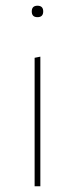

<svg xmlns="http://www.w3.org/2000/svg" viewBox="-20 -651 262 671"><path d="M91 -611Q91 -631 111 -631Q131 -631 131 -611Q131 -591 111 -591Q91 -591 91 -611ZM101 0V-449L121 -453V0Z"/></svg>

Font: Alegreya Sans SC Thin
Style: Regular
Weight: 100
Designer: Juan Pablo del Peral
Foundry: Huerta Tipografica
Version: Version 2.007